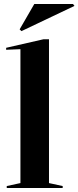

<svg xmlns="http://www.w3.org/2000/svg" viewBox="-20 -948 395 968"><path d="M227 -750H199L11 -707V-697L83 -700V-25L14 -10V0H296V-10L227 -25ZM88 -791 355 -918V-919L348 -928H153L79 -800Z"/></svg>

Font: Mazius Display
Style: Bold
Weight: 700
Designer: Alberto Casagrande & Collletttivo
Foundry: Collletttivo
Version: Version 2.000;Glyphs 3.2 (3221)